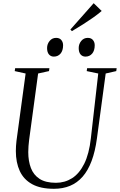

<svg xmlns="http://www.w3.org/2000/svg" viewBox="-20 -1169 748 1199"><path d="M640 -710 585.5 -306Q574.5 -223.5 552 -163.8Q529.5 -104 495.8 -65.5Q462 -27 417.2 -8.5Q372.5 10 317 10Q233 10 180.5 -19Q128 -48 103.5 -101Q79 -154 79 -226Q79 -241.5 80 -257.5Q81 -273.5 83 -290L140 -710L72 -725L74.5 -743H288.5L286 -725L218 -710L162 -296.5Q159.5 -276.5 158 -257Q156.5 -237.5 156.5 -219Q156.5 -163 173 -119.8Q189.5 -76.5 227.2 -52Q265 -27.5 329.5 -27.5Q384.5 -27.5 429.8 -56Q475 -84.5 505.8 -146Q536.5 -207.5 547.5 -306L593.5 -710L521.5 -725L524 -743H708.5L706 -725ZM316 -815.5Q297.5 -815.5 285.8 -829Q274 -842.5 274 -869Q274 -894 289.8 -913.2Q305.5 -932.5 330.5 -932.5Q352 -932.5 363 -919Q374 -905.5 374 -886.5Q374 -853 358 -834.2Q342 -815.5 316 -815.5ZM513.5 -815.5Q495 -815.5 483.2 -829Q471.5 -842.5 471.5 -869Q471.5 -894 487.2 -913.2Q503 -932.5 528 -932.5Q549.5 -932.5 560.5 -919Q571.5 -905.5 571.5 -886.5Q571.5 -853 555.5 -834.2Q539.5 -815.5 513.5 -815.5ZM429 -974.5 419.5 -984.5 565 -1149 615 -1100.5Q592.5 -1081 562.8 -1060Q533 -1039 498.8 -1017.2Q464.5 -995.5 429 -974.5Z"/></svg>

Font: Merriweather 144pt Light
Style: Italic
Weight: 300
Italic angle: -7.8°
Version: Version 2.101